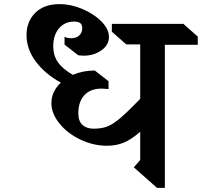

<svg xmlns="http://www.w3.org/2000/svg" viewBox="-20 -902 982 934"><path d="M782 -684V12H744L631 -88L662 -124V-261Q617 -222 580.5 -207.5Q544 -193 501 -193Q434 -193 371 -223Q308 -253 269 -301.5Q230 -350 230 -400Q230 -457 276 -500Q198 -543 153.5 -603.5Q109 -664 109 -731Q109 -797 151.5 -839.5Q194 -882 269 -882Q325 -882 381.5 -858Q438 -834 474 -797Q510 -760 510 -722Q510 -683 473 -657Q436 -631 386 -631Q379 -631 361 -633L294 -685V-723Q308 -716 326 -716Q351 -716 365.5 -729.5Q380 -743 380 -765Q380 -782 370.5 -789.5Q361 -797 340 -797Q295 -797 267 -764Q239 -731 239 -677Q239 -633 261 -600.5Q283 -568 334 -538Q384 -559 441 -559L508 -507V-469Q482 -471 474 -471Q420 -471 390.5 -439Q361 -407 361 -351Q361 -312 381.5 -294Q402 -276 436 -276Q474 -276 501.5 -286.5Q529 -297 564.5 -327Q600 -357 662 -421V-686H594L524 -748V-786H872L942 -724V-684Z"/></svg>

Font: Inknut Antiqua
Style: Regular
Weight: 400
Designer: Claus Eggers Sørensen
Foundry: Claus Eggers Sørensen
Version: Version 1.003; ttfautohint (v1.8.2) -l 8 -r 50 -G 200 -x 14 